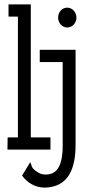

<svg xmlns="http://www.w3.org/2000/svg" viewBox="-20 -685 415 879"><path d="M14 0H211V-56H121V-665H19V-609H62V-56H15ZM288 -559C311 -559 330 -580 330 -604C330 -629 311 -650 288 -650C264 -650 246 -630 246 -604C246 -580 265 -559 288 -559ZM186 174C268 171 326 123 326 -22V-457H162V-401H267V-18C267 78 238 114 190 114C177 114 166 112 155 105C117 82 128 72 118 58L81 119C106 153 142 174 186 174Z"/></svg>

Font: Inconsolata Condensed
Style: Regular
Weight: 400
Width: 3
Monospace: yes
Designer: Raph Levien, Cyreal, Brenton Simpson
Foundry: Raph Levien, Cyreal, Google
Version: Version 3.100